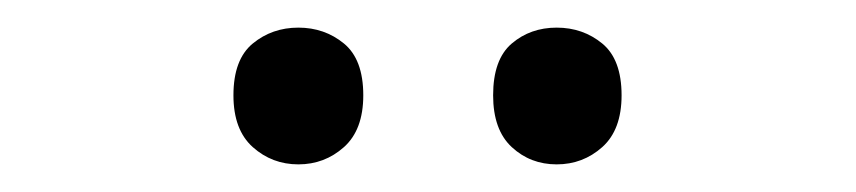

<svg xmlns="http://www.w3.org/2000/svg" viewBox="-20 -750 620 139"><path d="M149 -681Q149 -707 163 -718.5Q177 -730 196 -730Q215 -730 229 -718.5Q243 -707 243 -681Q243 -656 229 -643.5Q215 -631 196 -631Q177 -631 163 -643.5Q149 -656 149 -681ZM337 -681Q337 -707 350.5 -718.5Q364 -730 383 -730Q402 -730 416 -718.5Q430 -707 430 -681Q430 -656 416 -643.5Q402 -631 383 -631Q364 -631 350.5 -643.5Q337 -656 337 -681Z"/></svg>

Font: Noto Sans Old Italic
Style: Regular
Weight: 400
Designer: Monotype Design Team
Foundry: Monotype Imaging Inc.
Version: Version 2.003; ttfautohint (v1.8.4.7-5d5b)